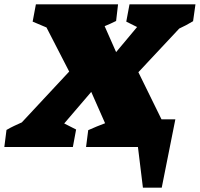

<svg xmlns="http://www.w3.org/2000/svg" viewBox="-81 -680 924 888"><path d="M-61 0 -51 -79Q-34 -89 -16 -97.5Q2 -106 20 -114L239 -349L134 -553L70 -580L85 -660H465L456 -583Q430 -570 403 -559L456 -439L553 -555L503 -580L518 -660H823L812 -582Q781 -563 748 -548L559 -346L666 -128H730L667 188H580L557 0H317L327 -78Q347 -87 366.5 -95Q386 -103 405 -110L341 -255L216 -109L271 -81L256 0Z"/></svg>

Font: Piazzolla SC Black
Style: Italic
Weight: 900
Italic angle: -11.3°
Designer: Juan Pablo del Peral
Foundry: Huerta Tipografica
Version: Version 1.330